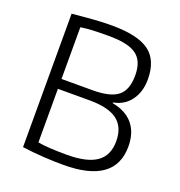

<svg xmlns="http://www.w3.org/2000/svg" viewBox="-136 -863 924 987"><g transform="rotate(20 326.0 -369.5)"><path d="M319 10Q268 10 210.5 6.5Q153 3 93 -5V-735Q164 -742 213.5 -745.5Q263 -749 309 -749Q451 -749 514 -702.5Q577 -656 577 -551Q577 -483 543 -436.5Q509 -390 449 -379V-375Q524 -361 562.5 -314.5Q601 -268 601 -193Q601 10 319 10ZM318 -45Q428 -45 480.5 -82Q533 -119 533 -197Q533 -274 484.5 -311Q436 -348 333 -348H159V-55Q184 -50 225 -47.5Q266 -45 318 -45ZM329 -402Q426 -402 467.5 -435.5Q509 -469 509 -548Q509 -587 498 -615Q487 -643 463.5 -660Q440 -677 402.5 -685Q365 -693 312 -693Q264 -693 227.5 -691.5Q191 -690 159 -685V-402Z"/></g></svg>

Font: Plata Sans Light
Style: Regular
Weight: 300
Designer: Pablo Impallari, Andres Torresi, & Cristiano Sobral
Foundry: Pablo Impallari, Andres Torresi, & Cristiano Sobral
Version: Version 1.00;December 28, 2019;FontCreator 12.0.0.2547 64-bi